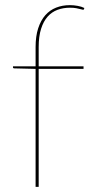

<svg xmlns="http://www.w3.org/2000/svg" viewBox="-20 -727 372 747"><path d="M118.5 0V-459L36.5 -461Q30.5 -461 30.5 -465V-469H118.5V-544Q118.5 -586 128.5 -616.8Q138.5 -647.5 156 -667.5Q173.5 -687.5 198 -697.2Q222.5 -707 252 -707Q266.5 -707 282 -704.2Q297.5 -701.5 308 -696L307 -692Q306 -688.5 303 -689Q300 -689.5 293.8 -691.2Q287.5 -693 277.2 -695Q267 -697 252 -697Q226 -697 203.8 -688.8Q181.5 -680.5 165.2 -662.2Q149 -644 139.8 -614.8Q130.5 -585.5 130.5 -544V-469H305V-459H130.5V0Z"/></svg>

Font: Lato Hairline
Style: Regular
Weight: 100
Designer: Lukasz Dziedzic
Foundry: tyPoland Lukasz Dziedzic
Version: Version 2.007; 2014-02-27